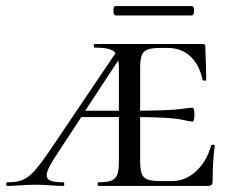

<svg xmlns="http://www.w3.org/2000/svg" viewBox="-54 -613 767 633"><path d="M654 -133Q647 -79 647 -15Q647 -7 643.5 -3.5Q640 0 632 0H270Q268 0 268 -6Q268 -12 270 -12Q299 -12 313 -17.5Q327 -23 332.5 -37Q338 -51 338 -81V-227H214L136 -108Q117 -80 108.5 -63Q100 -46 100 -35Q100 -22 113 -17Q126 -12 154 -12Q158 -12 158 -6Q158 0 154 0Q139 0 113 -2Q85 -4 61 -4Q39 -4 11 -2Q-13 0 -29 0Q-34 0 -34 -6Q-34 -12 -29 -12Q1 -12 20 -19.5Q39 -27 59 -49Q79 -71 111 -118L327 -438Q319 -448 303 -452Q287 -456 258 -456Q255 -456 255 -462Q255 -468 258 -468H614Q623 -468 623 -460Q623 -440 625 -398L626 -350Q626 -347 620.5 -347Q615 -347 614 -350Q603 -400 573.5 -427.5Q544 -455 498 -455H477Q446 -455 432 -449.5Q418 -444 413 -430Q408 -416 408 -386V-248Q507 -249 541 -253.5Q575 -258 580 -258Q587 -258 587 -236Q587 -212 580 -212Q576 -212 542.5 -219Q509 -226 408 -227V-85Q408 -55 413 -41Q418 -27 432 -21.5Q446 -16 477 -16H512Q557 -16 592 -48Q627 -80 642 -133Q643 -136 648.5 -136Q654 -136 654 -133ZM338 -248V-387Q338 -400 336 -414L227 -248ZM320 -578Q320 -593 327 -593H578Q582 -593 584 -588.5Q586 -584 586 -578Q586 -572 584 -567Q582 -562 578 -562H327Q320 -562 320 -578Z"/></svg>

Font: Cormorant SC Medium
Style: Regular
Weight: 500
Designer: Christian Thalmann (Catharsis Fonts)
Version: Version 3.000